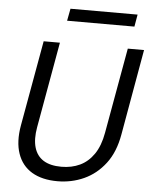

<svg xmlns="http://www.w3.org/2000/svg" viewBox="-59 -928 779 989"><g transform="rotate(5 330.5 -433.5)"><path d="M275 12Q195 12 142.5 -19.5Q90 -51 69 -112Q48 -173 63 -258L142 -700H226L147 -256Q136 -194 148.5 -151Q161 -108 196 -86Q231 -64 289 -64Q342 -64 384.5 -84Q427 -104 456.5 -147Q486 -190 498 -258L577 -700H661L583 -258Q567 -165 521.5 -105.5Q476 -46 412 -17Q348 12 275 12ZM253 -816 265 -879H612L601 -816Z"/></g></svg>

Font: DM Sans 28pt
Style: Italic
Weight: 400
Italic angle: -10°
Version: Version 4.004;gftools[0.9.30]